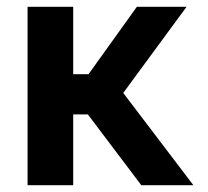

<svg xmlns="http://www.w3.org/2000/svg" viewBox="-20 -544 610 564"><path d="M61 0V-524H195V-326H240L382 -524H528L342 -271L548 0H395L238 -208H195V0Z"/></svg>

Font: Raleway-v4020
Style: Bold
Weight: 700
Designer: Matt McInerney, Pablo Impallari, Rodrigo Fuenzalida
Foundry: Matt McInerney, Pablo Impallari, Rodrigo Fuenzalida
Version: Version 4.020;PS 004.020;hotconv 1.0.88;makeotf.lib2.5.64775